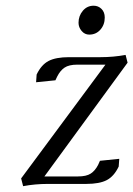

<svg xmlns="http://www.w3.org/2000/svg" viewBox="-20 -637 462 665"><path d="M53.2 -19 345.2 -413.1H248Q218.8 -413.1 203.6 -402.8Q188.5 -392.6 178.2 -372.1L171.9 -358.9L105 -352.1L106.9 -378.9Q123 -412.6 148.2 -425.8Q173.3 -439 219.2 -439H328.1Q373 -439 415 -446.8L421.9 -419.9L133.8 -25.9H250Q279.3 -25.9 294.4 -35.9Q309.6 -45.9 319.8 -65.9L326.2 -80.1L393.1 -86.9L391.1 -60.1Q375 -26.4 349.9 -13.2Q324.7 0 278.8 0H146Q101.1 0 60.1 7.8ZM252 -558.1Q252 -582 266.8 -599.6Q281.7 -617.2 304.2 -617.2Q320.3 -617.2 331.5 -606.2Q342.8 -595.2 342.8 -576.2Q342.8 -551.3 327.6 -534.2Q312.5 -517.1 289.1 -517.1Q273.4 -517.1 262.7 -529.8Q252 -542.5 252 -558.1Z"/></svg>

Font: Dehuti
Style: Italic
Weight: 400
Version: Version 1.2